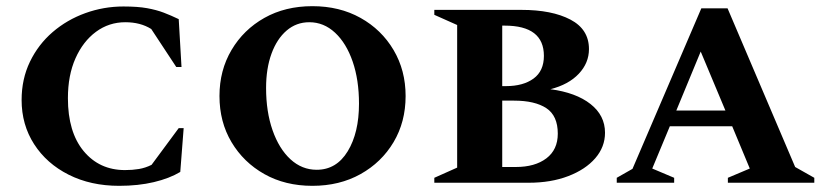

<svg xmlns="http://www.w3.org/2000/svg" viewBox="-20 -592 2677 622"><path d="M366 10Q274 10 202.5 -26Q131 -62 90.5 -125Q50 -188 50 -268Q50 -336 77 -392Q104 -448 150.5 -488Q197 -528 256.5 -549.5Q316 -571 380 -571Q426 -571 456.5 -565.5Q487 -560 510.5 -551Q534 -542 559 -530L568 -375H551L470 -498Q435 -520 386 -520Q333 -520 291 -489Q249 -458 224.5 -403Q200 -348 200 -274Q200 -164 251 -102.5Q302 -41 385 -41Q409 -41 430 -44.5Q451 -48 471 -58L559 -177H575L564 -35Q529 -14 478.5 -2Q428 10 366 10Z M992 10Q904 10 836.5 -28Q769 -66 730 -131.5Q691 -197 691 -281Q691 -364 730 -430Q769 -496 836.5 -534Q904 -572 992 -572Q1080 -572 1148 -534Q1216 -496 1255 -430Q1294 -364 1294 -281Q1294 -197 1255 -131.5Q1216 -66 1148 -28Q1080 10 992 10ZM1006 -42Q1070 -42 1106.5 -102Q1143 -162 1143 -256Q1143 -333 1122.5 -392.5Q1102 -452 1065.5 -486Q1029 -520 982 -520Q940 -520 908.5 -493Q877 -466 859.5 -418Q842 -370 842 -307Q842 -230 863 -170Q884 -110 921 -76Q958 -42 1006 -42Z M1387 0V-16L1461 -49V-511L1387 -544V-560H1669Q1768 -560 1828 -528.5Q1888 -497 1888 -433Q1888 -388 1855 -353Q1822 -318 1763 -303Q1846 -292 1893 -255Q1940 -218 1940 -162Q1940 -116 1908.5 -79.5Q1877 -43 1821 -21.5Q1765 0 1693 0ZM1615 -509H1607V-313H1619Q1675 -313 1708.5 -337.5Q1742 -362 1742 -411Q1742 -509 1615 -509ZM1645 -266H1607V-51H1651Q1713 -51 1750 -79Q1787 -107 1787 -159Q1787 -217 1750 -241.5Q1713 -266 1645 -266Z M1978 0V-16L2029 -45L2252 -565H2337L2556 -51L2618 -16V0H2338V-16L2409 -46L2352 -183H2150L2093 -46L2164 -16V0ZM2171 -234H2330L2250 -425Z"/></svg>

Font: Spectral SC
Style: Bold
Weight: 700
Designer: Jean-Baptiste Levee
Foundry: Production Type
Version: Version 2.001